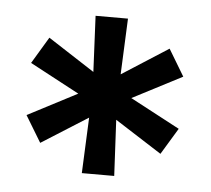

<svg xmlns="http://www.w3.org/2000/svg" viewBox="-36 -800 473 431"><g transform="rotate(5 200.0 -585.0)"><path d="M163 -407.5 168.5 -533 64 -467 28 -526.5 139.5 -584.5 28 -644 64 -704 169 -636 163 -762H236L230.5 -636L335 -703L371 -643L259 -585L371 -525.5L335 -466L229.5 -533.5L236 -407.5Z"/></g></svg>

Font: Mihuashi_numbers Black
Style: Regular
Weight: 900
Designer: Lukasz Dziedzic
Foundry: tyPoland Lukasz Dziedzic
Version: Version 1.104; Western+Polish opensource